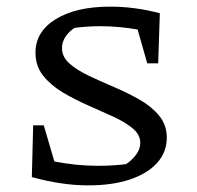

<svg xmlns="http://www.w3.org/2000/svg" viewBox="-20 -551 593 579"><path d="M247 8Q205 8 162 1.5Q119 -5 76 -17L80 -173H112L144 -64Q175 -58 208 -54.5Q241 -51 275 -51Q320 -51 360 -56Q377 -67 390 -84Q403 -101 403 -120Q403 -145 380 -164Q357 -183 321 -199.5Q285 -216 245 -233.5Q205 -251 169 -272.5Q133 -294 110 -323Q87 -352 87 -392Q87 -456 148.5 -493.5Q210 -531 312 -531Q349 -531 387 -526Q425 -521 462 -511L457 -360H424L395 -462Q337 -472 282 -472Q245 -472 205 -467Q189 -457 178 -441Q167 -425 167 -406Q167 -379 190 -359Q213 -339 249 -322Q285 -305 325 -288Q365 -271 401 -250.5Q437 -230 460 -202Q483 -174 483 -136Q483 -92 453.5 -59.5Q424 -27 371 -9.5Q318 8 247 8Z"/></svg>

Font: Piazzolla SC
Style: Regular
Weight: 400
Designer: Juan Pablo del Peral
Foundry: Huerta Tipografica
Version: Version 1.330